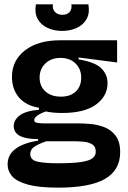

<svg xmlns="http://www.w3.org/2000/svg" viewBox="-20 -707 587 882"><path d="M247 155Q159 155 108 141Q57 127 36 103Q15 79 15 48Q15 -38 155 -61V-68Q43 -68 43 -128Q43 -155 69.5 -176Q96 -197 159 -203V-212Q99 -222 67 -259.5Q35 -297 35 -354Q35 -429 94.5 -475.5Q154 -522 257 -522H518V-420L341 -443V-434Q416 -422 445 -393.5Q474 -365 474 -325Q474 -266 421.5 -227Q369 -188 265 -188Q223 -188 191 -195Q162 -185 149.5 -174.5Q137 -164 137 -155Q137 -145 152 -142.5Q167 -140 187 -140H346Q364 -140 395 -137.5Q426 -135 457.5 -123.5Q489 -112 510.5 -84.5Q532 -57 532 -8Q532 75 462 115Q392 155 247 155ZM260 -263Q303 -263 328 -286.5Q353 -310 353 -350Q353 -390 327 -415.5Q301 -441 258 -441Q215 -441 188.5 -415.5Q162 -390 162 -351Q162 -311 188.5 -287Q215 -263 260 -263ZM244 43Q316 43 354 37Q392 31 406 19Q420 7 420 -10Q420 -34 403.5 -44Q387 -54 364 -56Q341 -58 324 -58H192Q150 -43 134.5 -30.5Q119 -18 119 0Q119 29 154 36Q189 43 244 43ZM145 -687H223Q220 -665 232.5 -652Q245 -639 267 -639Q288 -639 299.5 -651.5Q311 -664 308 -687H386Q393 -646 377.5 -619Q362 -592 332 -578.5Q302 -565 265 -565Q229 -565 199 -578.5Q169 -592 153.5 -619Q138 -646 145 -687Z"/></svg>

Font: Bricolage Grotesque 96pt SemiBold
Style: Regular
Weight: 600
Designer: Mathieu Triay
Foundry: Atelier Triay
Version: Version 1.001; ttfautohint (v1.8.4.7-5d5b);gftools[0.9.33.de